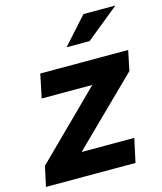

<svg xmlns="http://www.w3.org/2000/svg" viewBox="-140 -820 761 901"><g transform="rotate(-15 240.5 -369.0)"><path d="M-29 0 -8 -97 305 -406H59L83 -521H510L490 -424L175 -115H431L406 0ZM234 -608 351 -738H506L346 -608Z"/></g></svg>

Font: Red Hat Display ExtraBold
Style: Italic
Weight: 800
Italic angle: -12°
Designer: Pentagram, MCKL
Foundry: Pentagram, MCKL
Version: Version 1.023